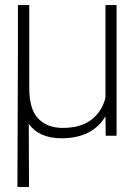

<svg xmlns="http://www.w3.org/2000/svg" viewBox="-20 -539 533 761"><path d="M442 -1H399L398 -78Q346 9 224 9Q135 9 94 -48L95 202H49L51 -336V-519H96V-190Q96 -105 132 -68.5Q168 -32 228 -32Q301 -32 343 -65Q385 -98 398 -152V-519H442Z"/></svg>

Font: Freesentation 2 ExtraLight
Style: Regular
Weight: 260
Designer: glyphs from Roboto by Christian Robertson / Hangul glyphs from Noto Sans CJK(Source Han Sans) by Jang Soo-young and Kang
Foundry: PT&
Version: Version 2.001